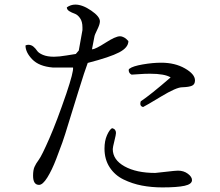

<svg xmlns="http://www.w3.org/2000/svg" viewBox="-20 -766 960 836"><path d="M829 -416Q829 -399 816.5 -393Q804 -387 773 -386Q748 -386 681 -345.5Q614 -305 603 -300Q591 -303 591 -314Q591 -319 593 -325Q634 -352 723 -429Q697 -445 633 -445Q610 -445 584 -443Q558 -441 553 -441Q543 -446 541 -455.5Q539 -465 544 -467Q558 -478 601.5 -485.5Q645 -493 682 -493Q742 -493 785.5 -468Q829 -443 829 -416ZM755 -23Q780 -23 798 -9.5Q816 4 816 18Q816 36 783.5 43Q751 50 687 50Q640 50 598 42Q556 34 518 15.5Q480 -3 457.5 -37.5Q435 -72 435 -119Q435 -153 446 -177.5Q457 -202 468 -208Q485 -204 485 -187Q485 -180 478 -152Q471 -124 471 -117Q471 -70 522.5 -41.5Q574 -13 656 -13Q660 -13 702 -18Q744 -23 755 -23ZM381 -551Q396 -552 439.5 -580Q483 -608 502 -608Q521 -608 539 -587Q539 -559 499 -538Q459 -517 362 -492Q350 -461 320 -364L264 -183Q259 -167 251.5 -145.5Q244 -124 225 -74.5Q206 -25 186 7Q166 39 150 39Q124 39 124 -1Q124 -25 130 -39Q136 -53 149 -70.5Q162 -88 195 -163.5Q228 -239 269 -359Q301 -454 298 -472H210Q150 -477 120.5 -507.5Q91 -538 91 -568Q97 -571 103 -571Q116 -571 125.5 -563Q135 -555 141.5 -545Q148 -535 167 -527Q186 -519 215 -519Q237 -519 269.5 -524.5Q302 -530 310 -531L323 -546L339 -635V-647Q339 -672 328.5 -687Q318 -702 305 -706.5Q292 -711 281.5 -717.5Q271 -724 271 -734Q288 -746 308 -746Q339 -746 377 -720Q415 -694 415 -673Q415 -660 403.5 -637Q392 -614 391 -606L381 -554Z"/></svg>

Font: cwTeXMing
Style: Medium
Weight: 500
Version: Version 1.17